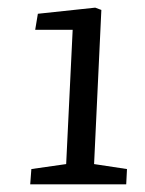

<svg xmlns="http://www.w3.org/2000/svg" viewBox="-20 -856 378 502"><path d="M226 -427 312 -414 310 -374H59L62 -414L153 -427L170 -778H72L79 -820L229 -836L245 -830Z"/></svg>

Font: Literata 7pt
Style: Italic
Weight: 400
Italic angle: -2°
Designer: Latin by Veronika Burian and Jose Scaglione. Greek by Irene Vlachou. Cyrillic by Vera Evstafieva
Foundry: TypeTogether
Version: Version 3.002